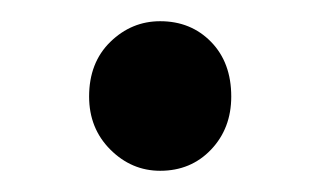

<svg xmlns="http://www.w3.org/2000/svg" viewBox="-20 -412 302 181"><path d="M131 -251Q104 -251 84 -271Q64 -291 64 -321Q64 -353 84 -372.5Q104 -392 131 -392Q160 -392 179 -372.5Q198 -353 198 -321Q198 -291 179 -271Q160 -251 131 -251Z"/></svg>

Font: Source Sans 3 Medium
Style: Regular
Weight: 500
Designer: Paul D. Hunt
Foundry: Adobe
Version: Version 3.052;hotconv 1.1.0;makeotfexe 2.6.0